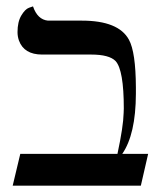

<svg xmlns="http://www.w3.org/2000/svg" viewBox="-20 -585 508 605"><path d="M237.8 -520Q353.5 -520 386.2 -460Q407.7 -420.9 408.2 -309.6Q408.2 -300.8 408.2 -289.1Q407.7 -161.6 365.2 -100.1H446.8L423.8 0H20L43.9 -100.1H350.1Q368.7 -187 369.6 -229Q369.6 -236.3 370.1 -243.2Q370.1 -364.3 344.2 -392.6Q324.2 -413.1 267.1 -413.1H112.8Q55.7 -413.1 39.6 -457.5Q35.2 -470.2 35.2 -483.9Q35.2 -516.1 47.1 -536.1Q59.1 -556.2 71.3 -560.5L84 -564.9Q98.1 -523.4 130.9 -520Z"/></svg>

Font: Linux Libertine Display O
Style: Regular
Weight: 400
Designer: Philipp H. Poll
Foundry: Philipp H. Poll
Version: Version 5.0.9